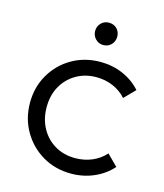

<svg xmlns="http://www.w3.org/2000/svg" viewBox="-102 -727 694 814"><g transform="rotate(15 245.5 -320.0)"><path d="M285 10Q216 10 160.5 -22.5Q105 -55 72.5 -111Q40 -167 40 -236Q40 -305 72.5 -360.5Q105 -416 160.5 -448Q216 -480 285 -480Q338 -480 384 -460Q430 -440 462 -404L416 -357Q392 -384 358 -398.5Q324 -413 285 -413Q235 -413 196 -390Q157 -367 135 -327.5Q113 -288 113 -236Q113 -185 135 -144.5Q157 -104 196 -81Q235 -58 285 -58Q325 -58 359 -72.5Q393 -87 417 -114L464 -67Q431 -30 384.5 -10Q338 10 285 10ZM276 -552Q256 -552 242 -566.5Q228 -581 228 -601Q228 -622 242 -636Q256 -650 276 -650Q298 -650 311.5 -636Q325 -622 325 -601Q325 -581 311.5 -566.5Q298 -552 276 -552Z"/></g></svg>

Font: Outfit Thin Light
Style: Regular
Weight: 300
Version: Version 1.100;gftools[0.9.27]